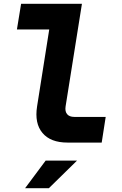

<svg xmlns="http://www.w3.org/2000/svg" viewBox="-20 -750 640 1010"><path d="M411 -730 325 -190Q321 -164 333 -149.5Q345 -135 371 -135H536L515 0H335Q246 0 203.5 -50.5Q161 -101 175 -190L239 -595H69L91 -730ZM385 95 237 240H112L220 95Z"/></svg>

Font: JetBrains Mono ExtraBold
Style: Italic
Weight: 800
Designer: Philipp Nurullin, Konstantin Bulenkov
Foundry: JetBrains
Version: Version 1.000; ttfautohint (v1.8.3)